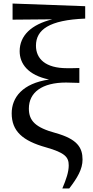

<svg xmlns="http://www.w3.org/2000/svg" viewBox="-20 -837 527 1084"><path d="M332 227H371C417 167 446 118 446 64C446 -4 416 -52 294 -86C180 -117 143 -155 143 -224C143 -315 217 -371 353 -371C371 -371 402 -370 428 -369V-453C406 -452 375 -452 358 -452C237 -452 183 -505 183 -579C183 -669 257 -724 461 -732V-802L51 -817V-726L276 -728C157 -699 91 -636 91 -548C91 -478 137 -413 257 -388C106 -366 46 -286 46 -197C46 -97 107 -42 240 -5C349 26 368 51 368 97C368 134 354 175 332 227Z"/></svg>

Font: Noto Serif CJK HK SemiBold
Style: Regular
Weight: 600
Designer: Ryoko NISHIZUKA 西塚涼子 (kana & ideographs); Frank Grießhammer (Latin, Greek & Cyrillic); Wenlong ZHANG 张文龙 (bopomofo); San
Foundry: Adobe
Version: Version 2.001;hotconv 1.1.0;makeotfexe 2.6.0